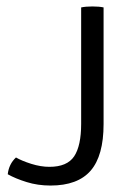

<svg xmlns="http://www.w3.org/2000/svg" viewBox="-20 -565 419 595"><path d="M29.5 -77Q47.5 -66.5 77 -57.2Q106.5 -48 133 -48Q188 -48 209.8 -80.5Q231.5 -113 231.5 -181.5V-542Q246 -545 266.5 -545Q287.5 -545 301 -542V-180.5Q301 -82.5 261 -36.2Q221 10 136.5 10Q97 10 62.5 -0.8Q28 -11.5 4 -25Q7.5 -56.5 29.5 -77Z"/></svg>

Font: Signika Negative SC Light
Style: Regular
Weight: 300
Designer: Anna Giedryś
Foundry: Anna Giedryś
Version: Version 2.000; ttfautohint (v1.8.3) -l 8 -r 50 -G 200 -x 9 -